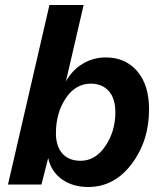

<svg xmlns="http://www.w3.org/2000/svg" viewBox="-20 -739 657 769"><path d="M404 -509Q482 -509 529.5 -454Q577 -399 577 -301Q577 -175 507.5 -82.5Q438 10 333 10Q272 10 228.5 -20.5Q185 -51 173 -106L146 0H12L178 -719H315L244 -413Q269 -458 311 -483.5Q353 -509 404 -509ZM303 -95Q362 -95 402 -154Q442 -213 442 -289Q442 -345 415.5 -374.5Q389 -404 344 -404Q282 -404 243 -345Q204 -286 204 -205Q204 -154 229.5 -124.5Q255 -95 303 -95Z"/></svg>

Font: Elaine Sans SemiBold
Style: Italic
Weight: 600
Italic angle: -13°
Designer: Wei Huang
Foundry: Wei Huang
Version: Version 2.001;December 24, 2019;FontCreator 12.0.0.2547 64-b